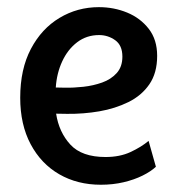

<svg xmlns="http://www.w3.org/2000/svg" viewBox="-20 -505 489 529"><path d="M258 4Q193.3 4 143.2 -24.9Q93.1 -53.8 64.4 -107.8Q35.7 -161.8 35.7 -235.7Q35.7 -314.6 65.2 -370.4Q94.6 -426.1 144 -455.7Q193.3 -485.3 252.5 -485.3Q294 -485.3 330.4 -470.3Q366.8 -455.3 389.9 -425.5Q413 -395.8 413 -351.1Q413 -303.9 391.5 -272.7Q370 -241.5 333.7 -223.7Q297.5 -205.9 253.8 -198.3Q210 -190.8 165.1 -191.3L134.6 -191.8Q142.5 -140.6 174 -106.5Q205.5 -72.4 270.8 -72.4Q310.1 -72.4 339.6 -86.1Q369 -99.8 389.4 -116.8L409.5 -45.5Q395.8 -32.6 372.8 -21.2Q349.8 -9.8 320.5 -2.9Q291.3 4 258 4ZM133.7 -263.9 159 -263.4Q182.3 -262.9 209.7 -265.9Q237 -268.9 261.4 -277.6Q285.8 -286.3 301.5 -303.6Q317.2 -321 317.2 -349Q317.2 -380.1 297.3 -394.3Q277.4 -408.4 253.1 -408.4Q218.6 -408.4 192.6 -388.6Q166.6 -368.8 151.4 -335.9Q136.2 -303 133.7 -263.9Z"/></svg>

Font: Kreon Light
Style: Regular
Weight: 300
Designer: Julia Petretta
Foundry: Julia Petretta and Eli Heuer
Version: Version 2.002